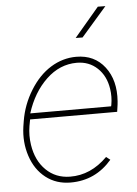

<svg xmlns="http://www.w3.org/2000/svg" viewBox="-54 -791 602 843"><g transform="rotate(-5 247.0 -369.5)"><path d="M223.6 9.8Q160.2 9.8 114.3 -25.9Q68.4 -61.5 48.1 -123.3Q27.8 -185.1 37.6 -252.9L41.5 -277.3Q53.2 -348.6 91.6 -410.6Q129.9 -472.7 182.6 -505.4Q235.4 -538.1 295.4 -538.1Q375.5 -538.1 420.9 -479Q466.3 -419.9 459.5 -327.6L458 -312.5L453.6 -281.7H69.8L64.5 -252.9Q57.6 -211.9 64 -169.9Q74.7 -100.1 117.4 -58.3Q160.2 -16.6 223.1 -16.1Q314.5 -15.1 387.7 -88.4L405.3 -74.7Q333 9.8 223.6 9.8ZM295.4 -511.7Q220.2 -511.7 160.9 -455.3Q101.6 -398.9 72.8 -308.1H429.2L430.7 -314.5Q437 -349.6 431.6 -384.8Q422.9 -442.4 386 -477.1Q349.1 -511.7 295.4 -511.7ZM409.2 -749 442.4 -748.5 330.6 -620.1 300.3 -620.6Z"/></g></svg>

Font: TypoPRO Roboto
Style: Italic
Weight: 250
Italic angle: -12°
Designer: Google
Version: Version 2.136; 2016